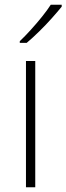

<svg xmlns="http://www.w3.org/2000/svg" viewBox="-20 -786 279 806"><path d="M128 0H89V-530H128ZM239 -758Q222 -737 197.5 -709.5Q173 -682 145 -654.5Q117 -627 92 -606H63V-613Q84 -633 109 -660.5Q134 -688 156.5 -716Q179 -744 193 -766H239Z"/></svg>

Font: Noto Sans Bengali UI ExtraLight
Style: Regular
Weight: 200
Designer: Jelle Bosma - Monotype Design Team
Foundry: Monotype Imaging Inc.
Version: Version 2.003; ttfautohint (v1.8.4.7-5d5b)